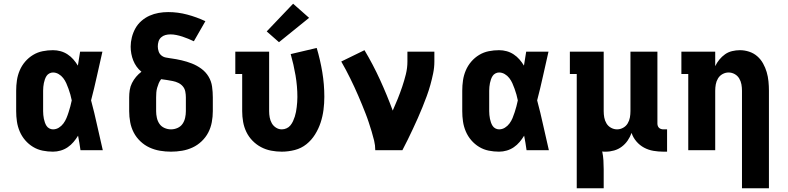

<svg xmlns="http://www.w3.org/2000/svg" viewBox="-20 -808 4240 1033"><path d="M265 8Q237 8 209.5 2.5Q182 -3 158 -17.5Q134 -32 115.5 -53.5Q97 -75 86 -101Q75 -127 71 -154.5Q67 -182 67 -210V-320Q67 -348 71 -375.5Q75 -403 86 -429Q97 -455 115.5 -476.5Q134 -498 158 -512.5Q182 -527 209.5 -532.5Q237 -538 265 -538Q286 -538 306 -532.5Q326 -527 343.5 -515.5Q361 -504 374.5 -488.5Q388 -473 399 -455Q402 -474 405 -492.5Q408 -511 411 -530H531Q516 -465 501.5 -399Q487 -333 470 -268Q488 -201 502.5 -134Q517 -67 533 0H413Q410 -20 407 -39.5Q404 -59 400 -78Q389 -60 375.5 -44Q362 -28 344.5 -16Q327 -4 306.5 2Q286 8 265 8ZM265 -112Q282 -112 296.5 -121Q311 -130 321 -143.5Q331 -157 337.5 -172.5Q344 -188 349 -204Q354 -220 358.5 -236Q363 -252 366 -268Q363 -284 358.5 -299.5Q354 -315 348.5 -330.5Q343 -346 336.5 -360.5Q330 -375 320 -388Q310 -401 295.5 -409.5Q281 -418 265 -418Q255 -418 245.5 -413Q236 -408 230.5 -399.5Q225 -391 221.5 -381Q218 -371 216 -361Q214 -351 213 -340.5Q212 -330 212 -320V-210Q212 -200 213 -189.5Q214 -179 216 -169Q218 -159 221.5 -149Q225 -139 230.5 -130.5Q236 -122 245.5 -117Q255 -112 265 -112Z M900 8Q870 8 840.5 3Q811 -2 784 -14.5Q757 -27 735 -48Q713 -69 699.5 -95Q686 -121 680.5 -150.5Q675 -180 675 -210V-284Q675 -304 678 -323.5Q681 -343 690 -361Q699 -379 712 -394.5Q725 -410 741 -422Q726 -434 715 -449.5Q704 -465 697 -482.5Q690 -500 686.5 -519Q683 -538 683 -557Q683 -582 689.5 -607.5Q696 -633 708.5 -655.5Q721 -678 741 -695.5Q761 -713 784.5 -723.5Q808 -734 833.5 -738.5Q859 -743 885 -743Q937 -743 987.5 -729.5Q1038 -716 1085 -694L1023 -586Q1008 -593 992.5 -599.5Q977 -606 961.5 -611Q946 -616 929.5 -619.5Q913 -623 897 -623Q883 -623 870 -619.5Q857 -616 847 -607Q837 -598 833 -585Q829 -572 829 -558Q829 -545 833.5 -531.5Q838 -518 848.5 -509.5Q859 -501 872.5 -498.5Q886 -496 899 -494H900Q929 -490 957 -483.5Q985 -477 1012 -466.5Q1039 -456 1063 -438.5Q1087 -421 1102 -396Q1117 -371 1121 -342Q1125 -313 1125 -284V-210Q1125 -180 1119.5 -150.5Q1114 -121 1100.5 -95Q1087 -69 1065 -48Q1043 -27 1016 -14.5Q989 -2 959.5 3Q930 8 900 8ZM900 -112Q918 -112 935 -119.5Q952 -127 962 -141.5Q972 -156 976 -174Q980 -192 980 -210V-284Q980 -299 977 -315Q974 -331 964 -343Q954 -355 939.5 -362Q925 -369 909.5 -372Q894 -375 878.5 -377.5Q863 -380 847 -382Q839 -372 834 -360Q829 -348 825.5 -335.5Q822 -323 821 -310Q820 -297 820 -284V-210Q820 -192 824 -174Q828 -156 838 -141.5Q848 -127 865 -119.5Q882 -112 900 -112Z M1496 8Q1467 8 1438.5 2.5Q1410 -3 1384.5 -16.5Q1359 -30 1338.5 -51Q1318 -72 1305.5 -98Q1293 -124 1288 -152.5Q1283 -181 1283 -210V-410H1246V-530H1428V-210Q1428 -193 1431 -176.5Q1434 -160 1442 -145.5Q1450 -131 1464.5 -121.5Q1479 -112 1496 -112Q1509 -112 1521.5 -117.5Q1534 -123 1542.5 -133.5Q1551 -144 1556.5 -156Q1562 -168 1566 -180.5Q1570 -193 1572.5 -206Q1575 -219 1576.5 -232.5Q1578 -246 1579 -259Q1580 -272 1580 -286Q1580 -344 1570 -402.5Q1560 -461 1544 -517L1684 -550Q1703 -486 1714 -420Q1725 -354 1725 -287Q1725 -252 1720.5 -217Q1716 -182 1705 -148.5Q1694 -115 1675 -84.5Q1656 -54 1628.5 -32Q1601 -10 1566 -1Q1531 8 1496 8ZM1481 -581 1415 -639 1557 -788 1643 -712Z M1999 0Q1999 -26 1993 -51Q1987 -76 1979.5 -100.5Q1972 -125 1964 -149.5Q1956 -174 1946.5 -198Q1937 -222 1927.5 -245.5Q1918 -269 1907.5 -293Q1897 -317 1886.5 -340Q1876 -363 1864.5 -386Q1853 -409 1841 -432Q1829 -455 1816 -477L1941 -538Q1987 -461 2024.5 -379Q2062 -297 2093 -213Q2107 -244 2120 -276.5Q2133 -309 2144 -341.5Q2155 -374 2163.5 -408Q2172 -442 2172 -477V-530H2317V-477Q2317 -445 2310.5 -413.5Q2304 -382 2295.5 -351.5Q2287 -321 2276 -291Q2265 -261 2253 -231.5Q2241 -202 2228 -172.5Q2215 -143 2201.5 -114.5Q2188 -86 2174 -57Q2160 -28 2145 0Z M2665 8Q2637 8 2609.5 2.5Q2582 -3 2558 -17.5Q2534 -32 2515.5 -53.5Q2497 -75 2486 -101Q2475 -127 2471 -154.5Q2467 -182 2467 -210V-320Q2467 -348 2471 -375.5Q2475 -403 2486 -429Q2497 -455 2515.5 -476.5Q2534 -498 2558 -512.5Q2582 -527 2609.5 -532.5Q2637 -538 2665 -538Q2686 -538 2706 -532.5Q2726 -527 2743.5 -515.5Q2761 -504 2774.5 -488.5Q2788 -473 2799 -455Q2802 -474 2805 -492.5Q2808 -511 2811 -530H2931Q2916 -465 2901.5 -399Q2887 -333 2870 -268Q2888 -201 2902.5 -134Q2917 -67 2933 0H2813Q2810 -20 2807 -39.5Q2804 -59 2800 -78Q2789 -60 2775.5 -44Q2762 -28 2744.5 -16Q2727 -4 2706.5 2Q2686 8 2665 8ZM2665 -112Q2682 -112 2696.5 -121Q2711 -130 2721 -143.5Q2731 -157 2737.5 -172.5Q2744 -188 2749 -204Q2754 -220 2758.5 -236Q2763 -252 2766 -268Q2763 -284 2758.5 -299.5Q2754 -315 2748.5 -330.5Q2743 -346 2736.5 -360.5Q2730 -375 2720 -388Q2710 -401 2695.5 -409.5Q2681 -418 2665 -418Q2655 -418 2645.5 -413Q2636 -408 2630.5 -399.5Q2625 -391 2621.5 -381Q2618 -371 2616 -361Q2614 -351 2613 -340.5Q2612 -330 2612 -320V-210Q2612 -200 2613 -189.5Q2614 -179 2616 -169Q2618 -159 2621.5 -149Q2625 -139 2630.5 -130.5Q2636 -122 2645.5 -117Q2655 -112 2665 -112Z M3083 205V-410H3046V-530H3228V-210Q3228 -193 3231 -176Q3234 -159 3243 -144Q3252 -129 3267.5 -120.5Q3283 -112 3300 -112Q3317 -112 3332.5 -120.5Q3348 -129 3357 -144Q3366 -159 3369 -176Q3372 -193 3372 -210V-530H3517V-143Q3517 -137 3519 -131Q3521 -125 3525.5 -120.5Q3530 -116 3536.5 -114Q3543 -112 3549 -112H3569V8H3549Q3522 8 3495.5 3.5Q3469 -1 3445.5 -13.5Q3422 -26 3404 -47Q3386 -68 3378 -93Q3370 -71 3357 -52Q3344 -33 3325.5 -19Q3307 -5 3284.5 1.5Q3262 8 3239 8Q3235 8 3230 8Q3225 8 3220 7Q3225 30 3226.5 54Q3228 78 3228 102V205Z M3972 205V-320Q3972 -337 3969 -354Q3966 -371 3957 -386Q3948 -401 3932.5 -409.5Q3917 -418 3900 -418Q3883 -418 3867.5 -409.5Q3852 -401 3843 -386Q3834 -371 3831 -354Q3828 -337 3828 -320V0H3683V-410H3646V-530H3828V-452Q3837 -471 3850.5 -487.5Q3864 -504 3881 -516Q3898 -528 3919 -533Q3940 -538 3961 -538Q3986 -538 4010.5 -530Q4035 -522 4054 -505.5Q4073 -489 4085.5 -466.5Q4098 -444 4105 -420Q4112 -396 4114.5 -370.5Q4117 -345 4117 -320V205Z"/></svg>

Font: Iosevka Curly Slab HvEx
Style: Regular
Weight: 900
Width: 7
Monospace: yes
Designer: Belleve Invis
Foundry: Belleve Invis
Version: Version 11.1.0; ttfautohint (v1.8.3)